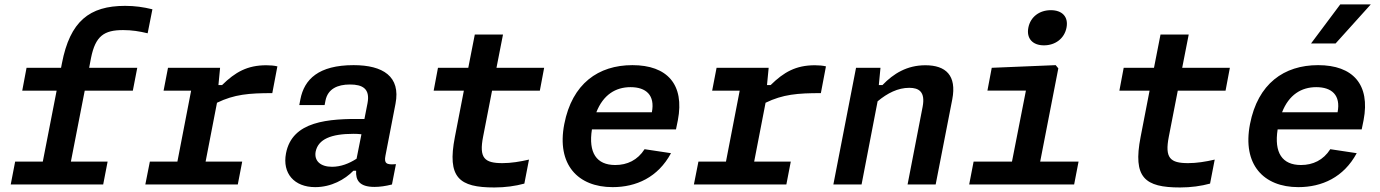

<svg xmlns="http://www.w3.org/2000/svg" viewBox="-20 -834 6240 868"><path d="M647.5 -683.5 669 -792C628 -802 590 -807.5 545.5 -807.5C384 -807.5 296.5 -737.5 260 -548L256 -527.5H100L80.5 -424H236L173.5 -103.5H48.5L28.5 0H446.5L466.5 -103.5H300.5L363 -424H580.5L600.5 -527.5H383L391.5 -572C411.5 -672 451 -698 536.5 -698C576 -698 610.5 -692.5 647.5 -683.5Z M975 -527.5H739.5L719.5 -424H844L782 -103.5H657.5L637 0H1055L1075 -103.5H909.5L961 -369.5C1039.5 -407.5 1105.5 -413 1211 -413L1234 -534C1219 -537.5 1203.5 -539 1184 -539C1098 -539 1043.5 -508 984 -449.5H967.5Z M1578.5 -539.5C1420 -539.5 1355.5 -475.5 1338 -385L1333 -359H1447.5L1451.5 -379.5C1462 -432 1505.5 -452 1562 -452C1618.5 -452 1654 -433.5 1641.5 -367.5L1627.5 -296C1461.5 -298.5 1301 -286.5 1273 -141C1255.5 -50 1310.5 12 1405 12C1477.5 12 1539 -22.5 1577.5 -62H1590C1587.5 -20 1604 11 1673 11C1696.5 11 1722.5 7.5 1752 0L1770 -92C1725.5 -87.5 1716 -96.5 1722.5 -130L1768 -365C1792 -488.5 1711.5 -539.5 1578.5 -539.5ZM1407 -148.5C1418.5 -204.5 1476 -229 1578 -229C1590.5 -229 1602.5 -228.5 1614 -227L1592 -116.5C1558 -94.5 1520.5 -80 1481 -80C1429 -80 1399.5 -106.5 1407 -148.5Z M2215 13.5C2264 13.5 2310.5 7 2350.5 -4L2371.5 -112.5C2330.5 -103 2290 -96.5 2251.5 -96.5C2170.5 -96.5 2145 -119 2164 -216L2204.5 -424H2420.5L2440 -527.5H2224.5L2254 -678H2126.5L2097 -527.5H1960L1940.5 -424H2077L2036.5 -215C2000.5 -30.5 2055.5 13.5 2215 13.5Z M2531 -273C2495.5 -90 2592.5 12 2749.5 12C2856 12 2954.5 -32 3013.5 -141.5L2894 -159.5C2862.5 -110 2815.5 -88 2761.5 -88C2676.5 -88 2639.5 -143.5 2656 -249H3036L3044.5 -290.5C3075.5 -452 2996.5 -539.5 2839 -539.5C2685 -539.5 2566.5 -456 2531 -273ZM2676 -326.5C2707 -405.5 2763 -440 2830.5 -440C2900.5 -440 2942 -404 2927 -326.5Z M3455 -527.5H3219.5L3199.5 -424H3324L3262 -103.5H3137.5L3117 0H3535L3555 -103.5H3389.5L3441 -369.5C3519.5 -407.5 3585.5 -413 3691 -413L3714 -534C3699 -537.5 3683.5 -539 3664 -539C3578 -539 3523.5 -508 3464 -449.5H3447.5Z M4210 0 4285 -384.5C4306 -493.5 4255.5 -539 4163.5 -539C4080.5 -539 4019.5 -501.5 3969.5 -449.5H3953L3960.5 -527.5H3850L3747.5 0H3875L3947.5 -376C3992 -413 4039.5 -437 4090.5 -437C4134.5 -437 4164 -419 4151 -351L4083 0Z M4361.5 0H4836L4856 -103.5H4682.5L4764.5 -525L4752.5 -539.5L4463.5 -527.5L4444 -424.5H4618L4555 -103.5H4381.5ZM4699.5 -629C4751 -629 4792 -660 4801.5 -709C4811 -758 4782 -788 4730.5 -788C4679.5 -788 4638.5 -758 4629 -709C4619.5 -660 4648.5 -629 4699.5 -629Z M5315 13.5C5364 13.5 5410.5 7 5450.5 -4L5471.5 -112.5C5430.5 -103 5390 -96.5 5351.5 -96.5C5270.5 -96.5 5245 -119 5264 -216L5304.5 -424H5520.5L5540 -527.5H5324.5L5354 -678H5226.5L5197 -527.5H5060L5040.5 -424H5177L5136.5 -215C5100.5 -30.5 5155.5 13.5 5315 13.5Z M5631 -273C5595.5 -90 5692.5 12 5849.5 12C5956 12 6054.5 -32 6113.5 -141.5L5994 -159.5C5962.5 -110 5915.5 -88 5861.5 -88C5776.5 -88 5739.5 -143.5 5756 -249H6136L6144.5 -290.5C6175.5 -452 6096.5 -539.5 5939 -539.5C5785 -539.5 5666.5 -456 5631 -273ZM5907 -637.5 6039 -814H6177L6018 -637.5ZM5776 -326.5C5807 -405.5 5863 -440 5930.5 -440C6000.5 -440 6042 -404 6027 -326.5Z"/></svg>

Font: Monaspace Neon SemiBold
Style: Italic
Weight: 600
Italic angle: -11°
Designer: Riley Cran & the Lettermatic Team
Foundry: Lettermatic
Version: Version 1.200 (Monaspace Neon)